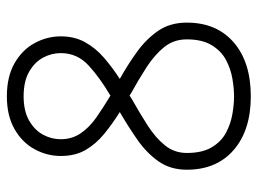

<svg xmlns="http://www.w3.org/2000/svg" viewBox="-118 -638 768 573"><g transform="rotate(-90 266.5 -351.0)"><path d="M266 13Q165 13 106 -38Q47 -89 47 -178Q47 -227 72 -262.5Q97 -298 136.5 -325.5Q176 -353 219 -378Q184 -400 154 -424.5Q124 -449 106 -480Q88 -511 88 -554Q88 -595 108 -632Q128 -669 168 -692Q208 -715 266 -715Q325 -715 365 -692Q405 -669 425 -632Q445 -595 445 -554Q445 -513 427.5 -481.5Q410 -450 381 -425Q352 -400 318 -378Q361 -354 399 -326.5Q437 -299 461.5 -263.5Q486 -228 486 -178Q486 -89 427 -38Q368 13 266 13ZM266 -37Q290 -37 319 -42Q348 -47 374.5 -61Q401 -75 418.5 -103.5Q436 -132 436 -178Q436 -217 413 -245.5Q390 -274 353 -298Q316 -322 274 -345L269 -349L256 -341Q215 -318 178.5 -294.5Q142 -271 119.5 -243Q97 -215 97 -178Q97 -132 114 -103.5Q131 -75 157.5 -61Q184 -47 213 -42Q242 -37 266 -37ZM268 -406Q321 -437 358 -471Q395 -505 395 -554Q395 -582 381.5 -607Q368 -632 339.5 -648.5Q311 -665 266 -665Q222 -665 193.5 -648.5Q165 -632 151.5 -607Q138 -582 138 -554Q138 -521 155.5 -495Q173 -469 203 -448Q233 -427 268 -406Z"/></g></svg>

Font: Zen Kurenaido
Style: Regular
Weight: 400
Designer: Yoshimichi Ohira
Foundry: Positype
Version: Version 1.001